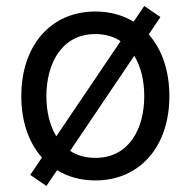

<svg xmlns="http://www.w3.org/2000/svg" viewBox="-20 -591 637 641"><path d="M134.9 29.8 170.5 -22.7C206.7 -0.7 250 11.4 298.3 11.4C446 11.4 545.5 -100.9 545.5 -269.9C545.5 -355.8 520.2 -426.5 476.6 -476.2L515.6 -534.1L461.6 -571L426.1 -518.5C389.9 -540.5 346.6 -552.6 298.3 -552.6C150.6 -552.6 51.1 -440.3 51.1 -269.9C51.1 -185 76.3 -114.3 120 -65L81 -7.1ZM298.3 -63.9C264.9 -63.9 236.9 -72.4 214.1 -87.4L428.3 -404.8C451 -367.9 461.6 -320 461.6 -269.9C461.6 -160.5 410.5 -63.9 298.3 -63.9ZM168 -136C145.6 -172.6 134.9 -219.8 134.9 -269.9C134.9 -379.3 186.1 -477.3 298.3 -477.3C331.7 -477.3 359.7 -468.8 382.5 -453.5Z"/></svg>

Font: Karasuma Gothic
Style: Regular
Weight: 400
Designer: Rasmus Andersson, Ryoko Nishizuka
Foundry: Genbu
Version: Version 1.00